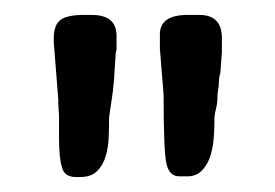

<svg xmlns="http://www.w3.org/2000/svg" viewBox="-20 -730 368 257"><path d="M92 -710H103Q136 -710 136 -682V-663L135 -660L133 -630V-627L131 -607Q129 -592 127.5 -583Q126 -574 126 -571Q126 -560 125.5 -546.5Q125 -533 121.5 -521Q118 -509 110 -501Q102 -493 87 -493H82Q66 -493 63 -506Q61 -512 60 -522Q59 -532 59 -545V-575L58 -591V-597L52 -673V-679Q52 -696 60.5 -703Q69 -710 92 -710ZM231 -710H247Q277 -710 277 -679V-660L275 -633Q273 -626 273 -620.5Q273 -615 272 -610Q271 -605 271 -598.5Q271 -592 269 -584Q267 -576 267 -572Q267 -568 267 -566Q267 -557 266 -544.5Q265 -532 261.5 -521Q258 -510 250.5 -502Q243 -494 231 -494H220Q207 -494 203 -510Q199 -525 199 -603L194 -665V-684Q194 -710 231 -710Z"/></svg>

Font: Stylish
Style: Regular
Weight: 400
Version: Version 1.64